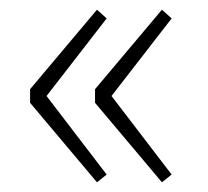

<svg xmlns="http://www.w3.org/2000/svg" viewBox="-20 -450 428 396"><path d="M180 -74 42 -238V-266L180 -430L200 -412L76 -252L200 -90ZM314 -74 176 -238V-266L314 -430L334 -412L210 -252L334 -90Z"/></svg>

Font: Source Sans 3 Variable
Style: Regular
Weight: 200
Designer: Paul D. Hunt
Foundry: Adobe Systems Incorporated
Version: Version 3.026